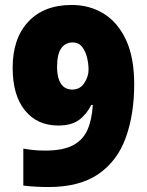

<svg xmlns="http://www.w3.org/2000/svg" viewBox="-20 -744 594 774"><path d="M521 -405Q521 -283 487 -189Q453 -95 377 -42.5Q301 10 175 10Q152 10 124 8.5Q96 7 74 4V-145Q95 -141 116 -139Q137 -137 163 -137Q234 -137 274.5 -158.5Q315 -180 333 -221.5Q351 -263 354 -321H348Q329 -283 298.5 -260.5Q268 -238 215 -238Q130 -238 80.5 -299Q31 -360 31 -471Q31 -589 94 -656.5Q157 -724 269 -724Q341 -724 398 -689Q455 -654 488 -583Q521 -512 521 -405ZM273 -573Q244 -573 227 -549.5Q210 -526 210 -473Q210 -431 225.5 -407Q241 -383 271 -383Q303 -383 320 -409.5Q337 -436 337 -463Q337 -486 331 -511.5Q325 -537 311 -555Q297 -573 273 -573Z"/></svg>

Font: Noto Sans Bengali SemiCondensed Black
Style: Regular
Weight: 900
Width: 4
Designer: Joana Ranito - Universal Thirst; Jelle Bosma - Monotype Design Team
Foundry: Universal Thirst ehf.
Version: Version 3.000; ttfautohint (v1.8.4.7-5d5b)